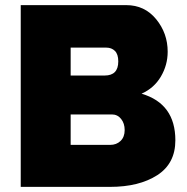

<svg xmlns="http://www.w3.org/2000/svg" viewBox="-20 -730 729 750"><path d="M665 -182Q665 -91 594 -45.5Q523 0 410 0H61V-710H473Q545 -710 590 -655Q635 -600 635 -528Q635 -476 608.5 -431Q582 -386 533 -364Q665 -325 665 -182ZM467 -222Q467 -248 453 -265.5Q439 -283 417 -283H256V-164H410Q435 -164 451 -179.5Q467 -195 467 -222ZM395 -544H256V-435H389Q442 -435 442 -490Q442 -518 429 -531Q416 -544 395 -544Z"/></svg>

Font: Raleway
Style: Heavy
Weight: 900
Designer: Matt McInerney, Pablo Impallari, Rodrigo Fuenzalida
Foundry: Matt McInerney, Pablo Impallari, Rodrigo Fuenzalida
Version: Version 2.001